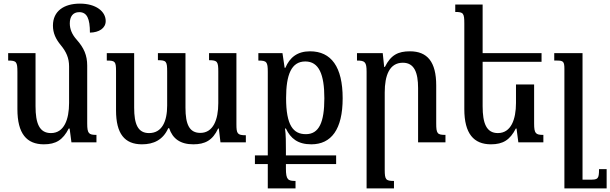

<svg xmlns="http://www.w3.org/2000/svg" viewBox="-20 -785 3366 1059"><path d="M461 -104V-423C461 -480 443 -521 403 -566C376 -596 365 -626 365 -656C365 -692 381 -718 417 -718C460 -718 476 -682 476 -605C526 -606 563 -629 563 -669C563 -722 509 -765 421 -765C333 -765 272 -724 272 -644C272 -603 287 -570 316 -535C345 -500 361 -465 361 -419V-217C361 -127 334 -51 261 -51C197 -51 176 -105 176 -199V-492H25V-451C71 -451 76 -444 76 -387V-183C76 -48 127 11 222 11C288 11 327 -13 359 -76H364L374 0H512V-41C470 -41 461 -48 461 -104Z M1133 -492V-453C1180 -453 1184 -444 1184 -389V-216C1184 -125 1156 -52 1085 -52C1025 -52 1003 -98 1003 -191V-492H851V-453C898 -453 902 -446 902 -389V-203C902 -116 874 -51 802 -51C740 -51 720 -101 720 -191V-492H569V-451C615 -451 620 -446 620 -392V-176C620 -48 667 11 763 11C827 11 879 -13 908 -78H913C932 -20 975 11 1046 11C1111 11 1153 -11 1183 -76H1187L1196 0H1336V-39C1289 -39 1284 -48 1284 -100V-492Z M1386 120H1457V254H1610V213C1569 213 1557 207 1557 145V120H1834V72H1557V46C1557 4 1557 -44 1552 -76H1557C1583 -21 1623 11 1697 11C1807 11 1870 -71 1870 -243C1870 -416 1807 -502 1690 -502C1620 -502 1578 -468 1554 -411H1550L1538 -492H1405V-451C1451 -451 1457 -444 1457 -388V72H1386ZM1667 -45C1597 -45 1558 -94 1558 -244C1558 -373 1587 -446 1664 -446C1739 -446 1769 -375 1769 -243C1769 -111 1740 -45 1667 -45Z M2437 -41C2392 -41 2386 -48 2386 -105V-314C2386 -444 2337 -502 2241 -502C2176 -502 2136 -482 2103 -416H2099L2091 -492H1949V-451C1993 -451 2002 -443 2002 -389V254H2153V213C2108 213 2102 206 2102 151V-275C2102 -369 2128 -439 2202 -439C2265 -439 2286 -385 2286 -299V0H2437Z M2926 -319H2826V-217C2826 -127 2799 -51 2726 -51C2663 -51 2642 -105 2642 -199V-444H2967V-492H2642V-760H2491V-719C2536 -719 2541 -712 2541 -655V-183C2541 -48 2593 11 2688 11C2754 11 2793 -13 2825 -76H2829L2839 0H2977V-41C2935 -41 2926 -48 2926 -104Z M3326 148H3284C3284 202 3278 206 3235 206H3193V-492H3037V-451H3052C3087 -451 3093 -445 3093 -405V254H3326Z"/></svg>

Font: Noto Serif Armenian SemiCondensed Medium
Style: Regular
Weight: 500
Width: 4
Designer: Monotype Design Team
Foundry: Monotype Imaging Inc.
Version: Version 2.008